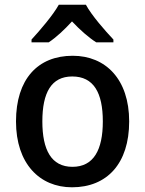

<svg xmlns="http://www.w3.org/2000/svg" viewBox="-20 -786 616 816"><path d="M345 -766H230C205 -721 149 -656 114 -618V-606H187C220 -628 253 -659 286 -695C320 -659 356 -627 389 -606H462V-618C427 -655 369 -721 345 -766ZM529 -270C529 -449 429 -549 289 -549C140 -549 48 -449 48 -270C48 -91 148 10 286 10C435 10 529 -91 529 -270ZM160 -270C160 -392 198 -461 287 -461C378 -461 417 -392 417 -270C417 -149 378 -77 288 -77C198 -77 160 -149 160 -270Z"/></svg>

Font: Noto Sans Thai Medium
Style: Regular
Weight: 500
Designer: Monotype Design Team
Foundry: Monotype Imaging Inc.
Version: Version 1.901